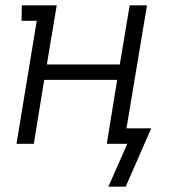

<svg xmlns="http://www.w3.org/2000/svg" viewBox="-20 -540 640 721"><path d="M387 161 458 0H381L420 -240H146L107 0H42L118 -462H61L62 -520H193L156 -298H430L467 -520H532L455 -58H548L452 161Z"/></svg>

Font: Iosevka HT Light Extended
Style: Italic
Weight: 300
Width: 7
Italic angle: -9°
Monospace: yes
Designer: Belleve Invis
Foundry: Belleve Invis
Version: Version 32.3.0; ttfautohint (v1.8.4)